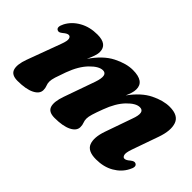

<svg xmlns="http://www.w3.org/2000/svg" viewBox="-67 -763 1059 1059"><g transform="rotate(45 462.0 -233.5)"><path d="M339.5 -104.5 404 -287Q429.5 -361.5 389.5 -361.5Q358.5 -361.5 319 -321.2Q279.5 -281 253 -209Q238.5 -169.5 231.2 -146.2Q224 -123 224 -108.5Q224 -93 229.2 -80.8Q234.5 -68.5 234.5 -52Q234.5 -22.5 198.2 -4.5Q162 13.5 97 13.5Q50 13.5 40 -17.5Q30 -48.5 50.5 -104.5L123.5 -302Q137 -337.5 133.2 -351.8Q129.5 -366 118 -366Q106 -366 88 -350.5Q77 -341.5 70 -339.5Q63 -337.5 56.5 -341Q38 -350.5 56.5 -386.5Q78.5 -428.5 123.8 -454Q169 -479.5 228.5 -479.5Q306 -479.5 306 -420.5Q306 -404.5 299 -385Q292 -365.5 282 -343Q333.5 -418.5 393.8 -449Q454 -479.5 505 -479.5Q595 -479.5 594 -416.5Q594 -402.5 589 -386.5Q584 -370.5 576 -352Q627 -422.5 685 -451Q743 -479.5 792 -479.5Q860 -479.5 875.5 -435.2Q891 -391 866 -320L811 -164Q798.5 -128 802.8 -114Q807 -100 817.5 -100Q830.5 -100 847.5 -115.5Q859 -124.5 866 -126.2Q873 -128 879 -125Q899 -115.5 879 -79.5Q857.5 -37.5 813.2 -12Q769 13.5 709.5 13.5Q644 13.5 629 -25.2Q614 -64 636.5 -129L692 -287Q720 -361.5 677.5 -361.5Q646.5 -361.5 607.5 -321.2Q568.5 -281 542 -209Q527 -169.5 520 -146.2Q513 -123 513 -108.5Q513 -93 518 -80.8Q523 -68.5 523 -52Q523 -22.5 486.8 -4.5Q450.5 13.5 386 13.5Q339 13.5 329.2 -17.2Q319.5 -48 339.5 -104.5Z"/></g></svg>

Font: Fraunces 9pt
Style: Bold Italic
Weight: 700
Italic angle: -16°
Version: Version 1.000;[b76b70a41]